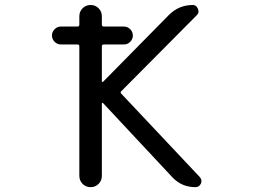

<svg xmlns="http://www.w3.org/2000/svg" viewBox="-20 -775 1040 774"><path d="M225.6 -595.7Q210.9 -595.7 200.2 -606.4Q189.5 -617.2 189.5 -631.8Q189.5 -646.5 200.2 -657.2Q210.9 -668 225.6 -668H293Q299.8 -668 299.8 -675.8V-709Q299.8 -728.5 313 -741.7Q326.2 -754.9 345.2 -754.9Q364.3 -754.9 377.4 -741.7Q390.6 -728.5 390.6 -709V-675.8Q390.6 -668 398.4 -668H479.5Q494.1 -668 504.9 -657.2Q515.6 -646.5 515.6 -631.8Q515.6 -617.2 504.9 -606.4Q494.1 -595.7 479.5 -595.7H398.4Q390.6 -595.7 390.6 -587.9V-447.3Q390.6 -445.3 392.6 -444.8Q394.5 -444.3 395.5 -445.3L660.2 -713.9Q700.2 -754.9 757.8 -754.9Q771.5 -754.9 777.8 -739.7Q784.2 -724.6 774.4 -714.8L468.8 -407.2Q463.9 -402.3 468.8 -397.5L785.2 -61.5Q792 -53.7 792 -44.9Q792 -40 790 -35.2Q783.2 -20.5 767.6 -20.5Q711.9 -20.5 673.8 -61.5L395.5 -359.4Q394.5 -360.4 392.6 -359.9Q390.6 -359.4 390.6 -357.4V-66.4Q390.6 -46.9 377.4 -33.7Q364.3 -20.5 345.2 -20.5Q326.2 -20.5 313 -33.7Q299.8 -46.9 299.8 -66.4V-587.9Q299.8 -595.7 293 -595.7Z"/></svg>

Font: Rounded Mgen+ 2m regular
Style: Regular
Weight: 400
Designer: [Source Han Sans]
Ryoko NISHIZUKA  (kana & ideographs); Paul D. Hunt (Latin, Greek & Cyrillic); Wenlong ZHANG  (bopomofo
Version: Version 1.059.20150602